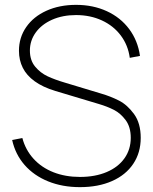

<svg xmlns="http://www.w3.org/2000/svg" viewBox="-20 -755 629 790"><path d="M30 -179 72 -187Q85 -138 118 -101.8Q151 -65.5 200 -46.2Q249 -27 309 -27Q371.5 -27 418.8 -47Q466 -67 492 -103.5Q518 -140 518 -188Q518 -232.5 497 -260.8Q476 -289 448.5 -303Q421 -317 387 -327L207 -381Q156 -396.5 122.8 -420.5Q89.5 -444.5 73.8 -476Q58 -507.5 58 -546Q58 -600.5 87.8 -643.5Q117.5 -686.5 171 -710.8Q224.5 -735 293 -735Q363 -735 419.5 -709Q476 -683 511.5 -635.5Q547 -588 556 -525L514 -517Q507 -569 477 -609Q447 -649 399.2 -671Q351.5 -693 293 -693Q237.5 -693 194.2 -673.8Q151 -654.5 127 -621.2Q103 -588 103 -547Q103 -507 124.5 -481Q146 -455 176 -441Q206 -427 247 -415L396 -370Q435.5 -358.5 469.8 -341Q504 -323.5 531.5 -285.8Q559 -248 559 -188Q559 -126.5 528.2 -80.8Q497.5 -35 441 -10Q384.5 15 309 15Q236.5 15 178 -8.8Q119.5 -32.5 81.2 -76.2Q43 -120 30 -179Z"/></svg>

Font: Tap Sans
Style: Regular
Weight: 400
Designer: Tap Payments
Foundry: Tap Payments
Version: Version 1.001;Glyphs 3.1.2 (3151)